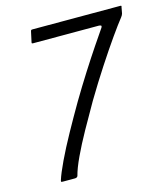

<svg xmlns="http://www.w3.org/2000/svg" viewBox="-103 -753 725 834"><g transform="rotate(-15 260.0 -336.5)"><path d="M78 0Q72 0 70 -1Q68 -2 70 -8Q79 -37 103 -87.5Q127 -138 160.5 -198.5Q194 -259 229 -319Q264 -378 299 -433Q334 -488 364 -532.5Q394 -577 412 -603Q415 -609 413.5 -611Q412 -613 404 -614H108Q104 -614 102.5 -615Q101 -616 102 -620L112 -666Q113 -671 115 -672Q117 -673 121 -673H515Q518 -673 519.5 -672Q521 -671 519 -666L514 -639Q513 -635 511 -631.5Q509 -628 506 -624Q486 -599 452.5 -551.5Q419 -504 377.5 -440.5Q336 -377 293 -305Q260 -248 228.5 -191.5Q197 -135 174.5 -87Q152 -39 144 -7Q142 -3 138.5 -1.5Q135 0 131 0Z"/></g></svg>

Font: Glory
Style: Italic
Weight: 400
Italic angle: -12°
Designer: Robert Leuschke
Foundry: Robert Leuschke
Version: Version 1.011